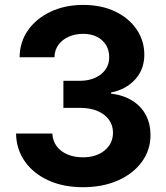

<svg xmlns="http://www.w3.org/2000/svg" viewBox="-20 -758 681 788"><path d="M320.3 10.3Q239.3 10.3 177.7 -18.1Q116.2 -46.4 81.5 -96.2Q46.9 -146 45.9 -210H194.8Q196.3 -180.2 212.4 -158.2Q228.5 -136.2 256.6 -124.3Q284.7 -112.3 320.3 -112.3Q356.4 -112.3 384.3 -125Q412.1 -137.7 428 -160.4Q443.8 -183.1 443.8 -213.4Q443.8 -243.7 427.2 -266.6Q410.6 -289.6 380.1 -302.5Q349.6 -315.4 307.1 -315.4H240.2V-426.3H307.1Q342.8 -426.3 370.1 -438.5Q397.5 -450.7 412.8 -472.4Q428.2 -494.1 428.2 -523.4Q428.2 -552.2 414.8 -573.7Q401.4 -595.2 377.4 -607.2Q353.5 -619.1 321.3 -619.1Q288.6 -619.1 262.2 -607.4Q235.8 -595.7 220 -574.2Q204.1 -552.7 203.6 -522.9H60.5Q61 -585.9 95.2 -634.3Q129.4 -682.6 188.2 -710.2Q247.1 -737.8 321.8 -737.8Q396.5 -737.8 452.9 -710.7Q509.3 -683.6 540.8 -637.2Q572.3 -590.8 572.3 -533.7Q572.3 -472.7 534.2 -431.4Q496.1 -390.1 435.5 -378.4V-374Q488.3 -367.2 524.4 -344Q560.5 -320.8 579.1 -284.9Q597.7 -249 597.7 -204.1Q597.7 -142.1 562 -93.5Q526.4 -44.9 463.9 -17.3Q401.4 10.3 320.3 10.3Z"/></svg>

Font: Inter 17pt
Style: Bold
Weight: 700
Version: Version 4.001;git-66647c0bb